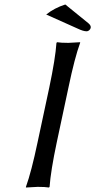

<svg xmlns="http://www.w3.org/2000/svg" viewBox="-20 -837 427 860"><path d="M272.5 -816.9 376 -732.9Q388.7 -722.2 386.2 -711.9Q384.8 -706.1 379.4 -701.4Q374 -696.8 368.2 -696.8Q353 -696.8 327.6 -709L187 -772Q223.6 -801.3 272.5 -816.9ZM200.7 -444.8Q228 -574.2 232.9 -645L235.8 -647.9Q252.4 -645 286.1 -645L338.9 -647.9V-645Q314.5 -578.6 286.6 -444.8L234.4 -200.2Q207 -70.8 202.1 0L199.2 2.9Q182.6 0 148.9 0Q148.9 0 96.2 2.9V0Q120.6 -67.9 148.4 -200.2Z"/></svg>

Font: Linux Biolinum
Style: Italic
Weight: 400
Italic angle: -12°
Designer: Philipp H. Poll
Foundry: Philipp H. Poll
Version: Version 1.1.3 ; ttfautohint (v0.9)